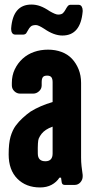

<svg xmlns="http://www.w3.org/2000/svg" viewBox="-20 -812 408 843"><path d="M211 -256Q194 -250 182 -242Q170 -234 162.5 -224.5Q155 -215 150 -203.5Q145 -192 146 -138Q146 -104 179 -104Q211 -104 211 -138ZM343 -44Q343 -42 343 -37Q343 -23 333 -11.5Q323 0 307 0H265Q253 0 251 -11L248 -32H241Q228 -12 206.5 -0.5Q185 11 156 11Q94 11 56 -27.5Q18 -66 18 -134Q18 -184 26.5 -212.5Q35 -241 48.5 -259.5Q62 -278 79.5 -294Q97 -310 114 -322Q156 -348 211 -364V-451Q211 -466 205.5 -473Q200 -480 187 -480Q173 -480 168 -473Q163 -466 163 -451V-437Q163 -422 151.5 -411.5Q140 -401 126 -401H68Q54 -401 43 -411.5Q32 -422 32 -437V-448Q32 -481 45 -508Q58 -535 79.5 -554.5Q101 -574 129.5 -584Q158 -594 191 -594Q223 -594 250 -584Q277 -574 295.5 -554.5Q314 -535 325 -508Q336 -481 336 -448V-120Q336 -101 338 -82.5Q340 -64 343 -44ZM343 -762Q334 -656 254 -656Q217 -656 175 -685Q149 -702 138 -702Q122 -702 115 -695.5Q108 -689 104 -681Q100 -673 95.5 -666.5Q91 -660 80 -660H48Q38 -660 33.5 -667Q29 -674 29 -684V-688Q37 -792 118 -792Q138 -792 157 -785Q176 -778 198 -763Q210 -756 219.5 -752Q229 -748 235 -748Q250 -748 256.5 -754.5Q263 -761 267.5 -769.5Q272 -778 277 -784.5Q282 -791 290 -791H324Q334 -791 338.5 -783.5Q343 -776 343 -766Z"/></svg>

Font: H.H. Samuel
Style: Regular
Weight: 900
Width: 1
Designer: deFharo
Foundry: deFharo
Version: Version 1.009